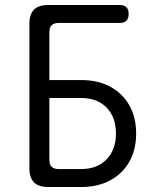

<svg xmlns="http://www.w3.org/2000/svg" viewBox="-20 -750 640 770"><path d="M173 0Q135 0 116.5 -18.5Q98 -37 98 -75V-655Q98 -693 116.5 -711.5Q135 -730 173 -730H460Q478 -730 487 -721Q496 -712 496 -694Q496 -676 487 -667Q478 -658 460 -658H215Q196 -658 187 -648.5Q178 -639 178 -621V-429H305Q373 -429 422.5 -402Q472 -375 499 -327Q526 -279 526 -214Q526 -150 499 -102Q472 -54 422.5 -27Q373 0 305 0ZM178 -109Q178 -91 187 -81.5Q196 -72 215 -72H305Q370 -72 407.5 -111Q445 -150 445 -214Q445 -280 407.5 -318.5Q370 -357 305 -357H178Z"/></svg>

Font: Maple Mono Light
Style: Regular
Weight: 300
Monospace: yes
Designer: subframe7536
Version: Version 7.000